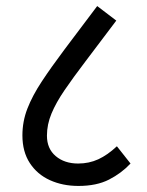

<svg xmlns="http://www.w3.org/2000/svg" viewBox="-20 -644 484 634"><path d="M239 -30Q187 -30 145 -49Q103 -68 78.5 -105.5Q54 -143 54 -197Q54 -243 70.5 -285.5Q87 -328 118 -375Q149 -422 194 -482L301 -624L364 -576L262 -441Q221 -387 193 -346Q165 -305 150 -269Q135 -233 135 -196Q135 -153 164 -128.5Q193 -104 238 -104Q274 -104 304.5 -118Q335 -132 366 -161L411 -104Q381 -72 340 -51Q299 -30 239 -30Z"/></svg>

Font: Noto Sans Devanagari Condensed
Style: Regular
Weight: 400
Width: 3
Designer: Jelle Bosma - Monotype Design Team
Foundry: Monotype Imaging Inc.
Version: Version 2.004; ttfautohint (v1.8.4.7-5d5b)